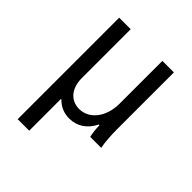

<svg xmlns="http://www.w3.org/2000/svg" viewBox="-205 -665 990 990"><g transform="rotate(45 290.0 -170.0)"><path d="M89 200H173V-31H177C201 -5 235 10 274 10C331 10 377 -21 404 -76H409C410 -45 413 -21 418 0H498C491 -36 488 -79 488 -130V-540H404V-228C404 -132 350 -61 275 -61C214 -61 173 -109 173 -182V-540H89Z"/></g></svg>

Font: CommitMono-dimboump
Style: Regular
Weight: 400
Monospace: yes
Designer: Eigil Nikolajsen
Foundry: Eigil Nikolajsen
Version: Version 1.143